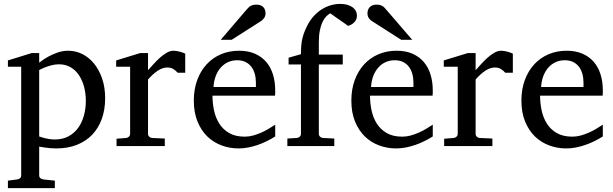

<svg xmlns="http://www.w3.org/2000/svg" viewBox="-20 -757 3178 995"><path d="M424.8 -233.9Q424.8 -272.5 415.8 -306.9Q406.7 -341.3 389.2 -367.4Q371.6 -393.6 345.5 -408.7Q319.3 -423.8 285.2 -423.8Q266.1 -423.8 247.8 -418.9Q229.5 -414.1 215.3 -408.7Q198.7 -402.3 183.1 -394V-49.8Q194.8 -45.4 208 -42Q219.2 -39.1 233.9 -36.6Q248.5 -34.2 264.2 -34.2Q305.2 -34.2 335.4 -50.8Q365.7 -67.4 385.5 -95Q405.3 -122.6 415 -158.7Q424.8 -194.8 424.8 -233.9ZM524.9 -248Q524.9 -189 507.6 -140.9Q490.2 -92.8 457.8 -58.8Q425.3 -24.9 378.2 -6.3Q331.1 12.2 272 12.2Q258.3 12.2 242.7 11Q227.1 9.8 213.9 7.8Q198.2 5.9 183.1 2.9V151.9Q183.1 161.1 189.5 166.5Q195.8 171.9 205.1 172.9L264.2 179.2V217.8H21V179.2L68.8 172.9Q78.1 171.9 84 166.5Q89.8 161.1 89.8 151.9V-411.1H21V-443.8L144 -481.9H183.1V-432.1Q204.6 -449.2 229 -462.9Q250 -474.6 277.3 -484.4Q304.7 -494.1 334 -494.1Q372.6 -494.1 407.2 -476.6Q441.9 -459 468 -426.8Q494.1 -394.5 509.5 -349.1Q524.9 -303.7 524.9 -248Z M900.9 -379.9Q891.1 -391.1 878.4 -399.2Q865.7 -407.2 847.2 -407.2Q822.8 -407.2 797.9 -390.9Q772.9 -374.5 747.1 -345.2V-64Q747.1 -54.7 752.9 -48.8Q758.8 -43 768.1 -42L834 -39.1V0H584V-38.1L633.3 -42Q642.1 -43 648.2 -48.8Q654.3 -54.7 654.3 -64V-411.1H582V-443.8L706.1 -481.9H747.1V-393.1Q757.8 -404.8 773.2 -422.1Q788.6 -439.5 806.2 -455.6Q823.7 -471.7 842.5 -482.9Q861.3 -494.1 878.9 -494.1Q886.7 -494.1 895.5 -492.7Q904.3 -491.2 912.6 -489Q920.9 -486.8 928 -484.1Q935.1 -481.4 939.9 -479V-379.9Z M1406.2 -49.8Q1385.3 -36.6 1362.5 -25.4Q1339.8 -14.2 1315.7 -5.9Q1291.5 2.4 1266.6 7.3Q1241.7 12.2 1216.3 12.2Q1170.9 12.2 1128.9 -3.2Q1086.9 -18.6 1054.9 -49.3Q1022.9 -80.1 1003.7 -126.7Q984.4 -173.3 984.4 -235.8Q984.4 -294.4 1002 -342Q1019.5 -389.6 1050.8 -423.6Q1082 -457.5 1125 -475.8Q1168 -494.1 1219.2 -494.1Q1265.6 -494.1 1300.8 -478.8Q1335.9 -463.4 1359.4 -436.3Q1382.8 -409.2 1394.5 -371.3Q1406.2 -333.5 1406.2 -289.1V-275.9Q1406.2 -268.1 1405.3 -261.2H1081.1Q1081.1 -223.1 1089.1 -185.1Q1097.2 -147 1116.2 -116.7Q1135.3 -86.4 1167.5 -67.6Q1199.7 -48.8 1248 -48.8Q1269.5 -48.8 1290.5 -54.4Q1311.5 -60.1 1331.8 -68.8Q1352.1 -77.6 1370.6 -88.6Q1389.2 -99.6 1406.2 -110.8ZM1306.2 -328.1Q1306.2 -353 1300.3 -374.3Q1294.4 -395.5 1282.5 -411.1Q1270.5 -426.8 1252.2 -435.8Q1233.9 -444.8 1209 -444.8Q1184.1 -444.8 1162.6 -435.3Q1141.1 -425.8 1124.8 -407.7Q1108.4 -389.6 1098.4 -364Q1088.4 -338.4 1086.4 -306.2H1306.2ZM1356 -688Q1356 -674.3 1349.4 -664.6Q1342.8 -654.8 1333 -647.9L1180.7 -550.8H1124L1256.8 -706.1Q1262.7 -712.4 1267.6 -717.5Q1272.5 -722.7 1278.3 -726.1Q1284.2 -729.5 1291.7 -731.2Q1299.3 -732.9 1310.1 -732.9Q1323.2 -732.9 1332 -728.8Q1340.8 -724.6 1346.2 -718.3Q1351.6 -711.9 1353.8 -703.9Q1356 -695.8 1356 -688Z M1829.6 -676.8Q1829.6 -661.6 1823.5 -651.6Q1817.4 -641.6 1809.3 -635.5Q1801.3 -629.4 1793.7 -626.5Q1786.1 -623.5 1783.2 -623Q1782.2 -624 1775.1 -629.2Q1768.1 -634.3 1758.1 -641.4Q1748 -648.4 1736.6 -656.2Q1725.1 -664.1 1715.3 -671.1Q1705.6 -678.2 1698.7 -682.9Q1691.9 -687.5 1691.4 -688Q1680.7 -682.1 1670.2 -671.4Q1659.7 -660.6 1651.1 -642.6Q1642.6 -624.5 1637.5 -598.9Q1632.3 -573.2 1632.3 -538.1V-474.1H1756.3V-422.9H1632.3V-64Q1632.3 -54.7 1638.4 -48.8Q1644.5 -43 1653.3 -42L1712.4 -39.1V0H1469.2V-39.1L1518.6 -42Q1527.3 -43 1533.4 -48.8Q1539.6 -54.7 1539.6 -64V-422.9H1475.6V-458L1539.6 -476.1Q1539.6 -501 1541.3 -520.8Q1543 -540.5 1547.1 -557.9Q1551.3 -575.2 1557.6 -591.6Q1564 -607.9 1573.2 -626Q1587.9 -654.3 1607.2 -675Q1626.5 -695.8 1648.7 -709.5Q1670.9 -723.1 1695.1 -730Q1719.2 -736.8 1743.7 -736.8Q1764.6 -736.8 1780.8 -731.9Q1796.9 -727.1 1807.9 -718.8Q1818.8 -710.4 1824.2 -699.7Q1829.6 -689 1829.6 -676.8Z M2222.7 -49.8Q2201.7 -36.6 2179 -25.4Q2156.2 -14.2 2132.1 -5.9Q2107.9 2.4 2083 7.3Q2058.1 12.2 2032.7 12.2Q1987.3 12.2 1945.3 -3.2Q1903.3 -18.6 1871.3 -49.3Q1839.4 -80.1 1820.1 -126.7Q1800.8 -173.3 1800.8 -235.8Q1800.8 -294.4 1818.4 -342Q1835.9 -389.6 1867.2 -423.6Q1898.4 -457.5 1941.4 -475.8Q1984.4 -494.1 2035.6 -494.1Q2082 -494.1 2117.2 -478.8Q2152.3 -463.4 2175.8 -436.3Q2199.2 -409.2 2210.9 -371.3Q2222.7 -333.5 2222.7 -289.1V-275.9Q2222.7 -268.1 2221.7 -261.2H1897.5Q1897.5 -223.1 1905.5 -185.1Q1913.6 -147 1932.6 -116.7Q1951.7 -86.4 1983.9 -67.6Q2016.1 -48.8 2064.5 -48.8Q2085.9 -48.8 2106.9 -54.4Q2127.9 -60.1 2148.2 -68.8Q2168.5 -77.6 2187 -88.6Q2205.6 -99.6 2222.7 -110.8ZM2122.6 -328.1Q2122.6 -353 2116.7 -374.3Q2110.8 -395.5 2098.9 -411.1Q2086.9 -426.8 2068.6 -435.8Q2050.3 -444.8 2025.4 -444.8Q2000.5 -444.8 1979 -435.3Q1957.5 -425.8 1941.2 -407.7Q1924.8 -389.6 1914.8 -364Q1904.8 -338.4 1902.8 -306.2H2122.6ZM2059.1 -550.8 1907.2 -647.9Q1896.5 -654.8 1890.4 -664.6Q1884.3 -674.3 1884.3 -688Q1884.3 -695.8 1886.7 -703.9Q1889.2 -711.9 1894.5 -718.3Q1899.9 -724.6 1908.7 -728.8Q1917.5 -732.9 1930.2 -732.9Q1940.9 -732.9 1948.2 -731.2Q1955.6 -729.5 1961.4 -726.1Q1967.3 -722.7 1972.2 -717.5Q1977.1 -712.4 1982.4 -706.1L2116.2 -550.8Z M2598.6 -379.9Q2588.9 -391.1 2576.2 -399.2Q2563.5 -407.2 2544.9 -407.2Q2520.5 -407.2 2495.6 -390.9Q2470.7 -374.5 2444.8 -345.2V-64Q2444.8 -54.7 2450.7 -48.8Q2456.5 -43 2465.8 -42L2531.7 -39.1V0H2281.7V-38.1L2331.1 -42Q2339.8 -43 2345.9 -48.8Q2352.1 -54.7 2352.1 -64V-411.1H2279.8V-443.8L2403.8 -481.9H2444.8V-393.1Q2455.6 -404.8 2470.9 -422.1Q2486.3 -439.5 2503.9 -455.6Q2521.5 -471.7 2540.3 -482.9Q2559.1 -494.1 2576.7 -494.1Q2584.5 -494.1 2593.3 -492.7Q2602.1 -491.2 2610.4 -489Q2618.7 -486.8 2625.7 -484.1Q2632.8 -481.4 2637.7 -479V-379.9Z M3104 -49.8Q3083 -36.6 3060.3 -25.4Q3037.6 -14.2 3013.4 -5.9Q2989.3 2.4 2964.4 7.3Q2939.5 12.2 2914.1 12.2Q2868.7 12.2 2826.7 -3.2Q2784.7 -18.6 2752.7 -49.3Q2720.7 -80.1 2701.4 -126.7Q2682.1 -173.3 2682.1 -235.8Q2682.1 -294.4 2699.7 -342Q2717.3 -389.6 2748.5 -423.6Q2779.8 -457.5 2822.8 -475.8Q2865.7 -494.1 2917 -494.1Q2963.4 -494.1 2998.5 -478.8Q3033.7 -463.4 3057.1 -436.3Q3080.6 -409.2 3092.3 -371.3Q3104 -333.5 3104 -289.1V-275.9Q3104 -268.1 3103 -261.2H2778.8Q2778.8 -223.1 2786.9 -185.1Q2794.9 -147 2814 -116.7Q2833 -86.4 2865.2 -67.6Q2897.5 -48.8 2945.8 -48.8Q2967.3 -48.8 2988.3 -54.4Q3009.3 -60.1 3029.5 -68.8Q3049.8 -77.6 3068.4 -88.6Q3086.9 -99.6 3104 -110.8ZM3003.9 -328.1Q3003.9 -353 2998 -374.3Q2992.2 -395.5 2980.2 -411.1Q2968.3 -426.8 2950 -435.8Q2931.6 -444.8 2906.7 -444.8Q2881.8 -444.8 2860.4 -435.3Q2838.9 -425.8 2822.5 -407.7Q2806.2 -389.6 2796.1 -364Q2786.1 -338.4 2784.2 -306.2H3003.9Z"/></svg>

Font: Charis SIL Viet
Style: Regular
Weight: 400
Foundry: SIL International
Version: Version 5.000